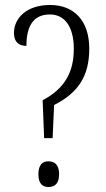

<svg xmlns="http://www.w3.org/2000/svg" viewBox="-20 -744 425 770"><path d="M151 -342 157 -190H191L197 -323C292 -371 338 -437 338 -549C338 -662 276 -724 181 -724C84 -724 36 -669 36 -612C36 -574 57 -560 86 -560C86 -634 110 -686 180 -686C244 -686 276 -630 276 -549C276 -457 242 -390 151 -342ZM174 6C198 6 217 -6 217 -45C217 -85 198 -97 174 -97C152 -97 134 -85 134 -45C134 -6 152 6 174 6Z"/></svg>

Font: Noto Serif Armenian ExtraCondensed Light
Style: Regular
Weight: 300
Width: 2
Designer: Monotype Design Team
Foundry: Monotype Imaging Inc.
Version: Version 2.008